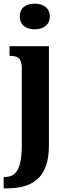

<svg xmlns="http://www.w3.org/2000/svg" viewBox="-38 -788 362 1048"><path d="M152 -628C195 -628 234 -650 234 -698C234 -747 195 -768 152 -768C106 -768 70 -747 70 -698C70 -650 106 -628 152 -628ZM-18 240H0C134 240 229 187 229 8V-536H14V-483H18C53 -483 81 -474 81 -417V0C81 137 49 178 -12 178H-18Z"/></svg>

Font: Noto Serif Armenian ExtraCondensed ExtraBold
Style: Regular
Weight: 800
Width: 2
Designer: Monotype Design Team
Foundry: Monotype Imaging Inc.
Version: Version 2.008